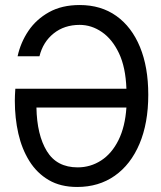

<svg xmlns="http://www.w3.org/2000/svg" viewBox="-20 -732 640 764"><path d="M287 12Q221 12 174 -15.5Q127 -43 97 -91Q67 -139 53 -200.5Q39 -262 39 -331Q39 -341 39.5 -353Q40 -365 41 -379H483Q480 -464 453.5 -520Q427 -576 385.5 -604.5Q344 -633 297 -633Q236 -633 193.5 -599Q151 -565 137 -508H50Q62 -563 93 -609Q124 -655 175 -683.5Q226 -712 297 -712Q382 -712 443 -668.5Q504 -625 537 -545Q570 -465 570 -355Q570 -242 535 -159.5Q500 -77 436.5 -32.5Q373 12 287 12ZM289 -66Q340 -66 382.5 -93.5Q425 -121 451.5 -174.5Q478 -228 483 -304H125Q127 -195 166.5 -130.5Q206 -66 289 -66Z"/></svg>

Font: DM Mono
Style: Regular
Weight: 400
Designer: Colophon Foundry
Foundry: Colophon Foundry
Version: Version 1.000; ttfautohint (v1.8.2.53-6de2)